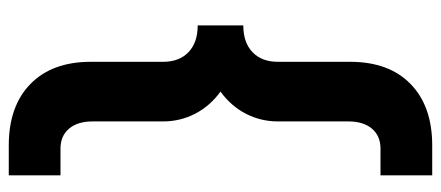

<svg xmlns="http://www.w3.org/2000/svg" viewBox="-304 -471 1006 438"><g transform="rotate(-90 199.0 -252.0)"><path d="M18 113H79Q108 113 124.5 93.5Q141 74 141 40V-121Q141 -160 158.5 -194Q176 -228 209 -252Q176 -276 158.5 -310Q141 -344 141 -383V-544Q141 -578 124.5 -597.5Q108 -617 79 -617H18V-735H86Q176 -735 226.5 -685.5Q277 -636 277 -548V-383Q277 -346 299 -325Q321 -304 360 -304V-200Q321 -200 299 -179Q277 -158 277 -121V44Q277 132 226.5 181.5Q176 231 86 231H18Z"/></g></svg>

Font: Bai Jamjuree
Style: Bold
Weight: 700
Designer: Katatrad Aksorn Co.,Ltd.
Foundry: Cadson Demak Co.,Ltd.
Version: Version 1.000; ttfautohint (v1.6)